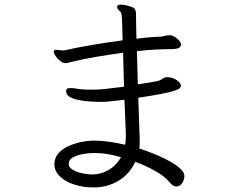

<svg xmlns="http://www.w3.org/2000/svg" viewBox="-20 -786 1040 833"><path d="M383 27Q340 27 301.5 14.5Q263 2 239.5 -21Q216 -44 216 -73V-76Q217 -103 235 -122.5Q253 -142 280 -153.5Q307 -165 335 -170.5Q363 -176 384 -176Q419 -176 454 -171Q489 -166 523 -158Q526 -175 526 -194V-207L520 -353Q497 -350 478 -348.5Q459 -347 445 -345Q441 -345 437 -344.5Q433 -344 429 -344H409Q395 -344 371.5 -345.5Q348 -347 324 -351.5Q300 -356 283.5 -365Q267 -374 267 -390Q267 -398 271 -401Q275 -404 286 -404Q298 -404 308 -402Q333 -397 373 -397Q387 -397 402.5 -397.5Q418 -398 444.5 -401Q471 -404 518 -410Q517 -449 516 -486Q515 -523 514 -557Q453 -549 395 -539Q337 -529 293 -518Q286 -517 279 -514.5Q272 -512 265 -512Q253 -512 241 -521.5Q229 -531 221 -543Q213 -555 213 -562Q213 -566 217 -569Q219 -570 224 -570Q230 -570 238 -568.5Q246 -567 251 -567Q255 -567 259 -567.5Q263 -568 267 -569Q310 -579 376.5 -590.5Q443 -602 512 -611Q511 -660 510 -685.5Q509 -711 507.5 -721.5Q506 -732 502 -735Q498 -740 493 -745Q488 -750 488 -756V-757Q489 -766 504 -766Q510 -766 516.5 -765Q523 -764 527 -763Q558 -756 564 -748Q570 -740 570 -726V-721Q570 -715 570.5 -687Q571 -659 572 -618Q595 -621 615.5 -623Q636 -625 654 -626Q661 -626 667 -626.5Q673 -627 678 -627Q688 -628 696 -630.5Q704 -633 714 -633H719Q731 -632 746.5 -620Q762 -608 765 -596V-592Q765 -582 754.5 -577.5Q744 -573 727 -573Q694 -573 654.5 -571Q615 -569 574 -564L578 -420Q615 -426 640 -430Q665 -434 672 -437Q683 -442 687.5 -446Q692 -450 702 -451H706Q727 -451 743.5 -440.5Q760 -430 764 -419Q764 -418 764.5 -416.5Q765 -415 765 -413Q765 -409 760.5 -404Q756 -399 739 -393Q722 -387 684 -379.5Q646 -372 580 -362Q582 -312 583 -271Q584 -230 585 -210Q586 -203 586 -195.5Q586 -188 586 -180Q586 -170 586 -160.5Q586 -151 584 -142Q596 -138 619.5 -129.5Q643 -121 670.5 -109Q698 -97 723 -82.5Q748 -68 764 -52.5Q780 -37 780 -22Q780 -7 770.5 8Q761 23 745 23Q739 23 732 19.5Q725 16 717 6Q695 -21 653 -44.5Q611 -68 567 -84Q543 -33 498.5 -4.5Q454 24 398 27ZM385 -122Q364 -122 339 -117.5Q314 -113 296 -103Q278 -93 278 -76Q278 -60 295.5 -49.5Q313 -39 337.5 -34Q362 -29 381 -29Q385 -29 388.5 -29.5Q392 -30 395 -30Q430 -34 459 -53.5Q488 -73 505 -104Q474 -113 447.5 -117.5Q421 -122 394 -122Z"/></svg>

Font: Moon Stars Kai T
Style: Regular
Weight: 400
Designer: GuiWonder
Version: Version 1.101